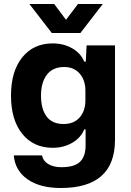

<svg xmlns="http://www.w3.org/2000/svg" viewBox="-20 -763 657 960"><path d="M284 177Q179 177 117 133Q55 89 49 14H190Q195 41 221 57Q247 73 287 73Q352 73 380 46Q408 19 408 -36V-116H401Q385 -75 342 -49.5Q299 -24 243 -24Q148 -24 91.5 -93.5Q35 -163 35 -285Q35 -407 91.5 -476.5Q148 -546 243 -546Q298 -546 341 -521.5Q384 -497 401 -455H409L413 -536H555V-64Q555 177 284 177ZM298 -143Q350 -143 378.5 -176Q407 -209 407 -261V-309Q407 -363 378 -395.5Q349 -428 301 -428Q244 -428 214.5 -389.5Q185 -351 185 -285Q185 -218 213 -180.5Q241 -143 298 -143ZM239 -598 127 -743H251L310 -664L370 -743H494L382 -598Z"/></svg>

Font: Mona Sans
Style: Bold
Weight: 700
Designer: Deni Anggara
Foundry: GitHub
Version: Version 2.000;Glyphs 3.2.3 (3260)